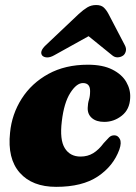

<svg xmlns="http://www.w3.org/2000/svg" viewBox="-20 -731 542 764"><path d="M310 -400.5Q284.5 -400.5 259.5 -361Q234.5 -321.5 226 -248.5Q217 -175 237.8 -141.5Q258.5 -108 300.5 -108Q329 -108 351 -121.5Q373 -135 393 -162Q405.5 -176 414.2 -184.5Q423 -193 435.5 -192.5Q449 -192.5 456.8 -178Q464.5 -163.5 455 -136Q431 -70 369.2 -28.8Q307.5 12.5 203.5 12.5Q108 12.5 58.5 -43.8Q9 -100 20 -203Q27 -276.5 66.2 -338.2Q105.5 -400 172.5 -436.8Q239.5 -473.5 329.5 -473.5Q389 -473.5 427 -454.2Q465 -435 482.5 -404.8Q500 -374.5 498 -341Q496 -295.5 464.8 -270.8Q433.5 -246 395 -246Q363.5 -246 345.8 -261.2Q328 -276.5 329 -302Q329.5 -320 334 -334.2Q338.5 -348.5 338.5 -368Q339 -400.5 310 -400.5ZM196.5 -511.5Q180 -502 167.2 -502.5Q154.5 -503 148 -510Q135.5 -526.5 163 -552L293 -675Q311.5 -692 327.2 -701.5Q343 -711 362.5 -711Q382 -711 392.5 -701.5Q403 -692 412 -675L477 -550.5Q483.5 -538 480.5 -526.8Q477.5 -515.5 470 -510Q460 -503 447.8 -502.8Q435.5 -502.5 424.5 -512.5L332.5 -587Z"/></svg>

Font: Fraunces 72pt S050 Black
Style: Italic
Weight: 900
Italic angle: -16°
Version: Version 1.000; ttfautohint (v1.8.3)